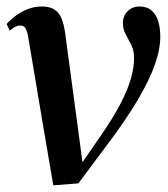

<svg xmlns="http://www.w3.org/2000/svg" viewBox="-22 -548 506 578"><path d="M63 -436Q59.5 -455.5 54.5 -463.2Q49.5 -471 39.5 -471Q30.5 -471 22.8 -466.8Q15 -462.5 7.5 -455.5L-2 -475.5Q7.5 -487 23.5 -499.2Q39.5 -511.5 60.2 -520Q81 -528.5 104 -528.5Q128 -528.5 142.2 -519Q156.5 -509.5 163.5 -491.8Q170.5 -474 174 -449.5L212 -166.5L229 -39.5L202 -24.5L279 -136Q318 -192 340.2 -234.8Q362.5 -277.5 372 -311Q381.5 -344.5 381.5 -372Q382 -395 373.5 -412Q365 -429 356.5 -444.5Q348 -460 348 -478Q348 -500.5 362.5 -514.5Q377 -528.5 397.5 -528.5Q420.5 -528.5 434.5 -516.2Q448.5 -504 454.5 -483.5Q460.5 -463 460.5 -439.5Q461 -401 444.2 -353.5Q427.5 -306 392 -246Q356.5 -186 299 -110L214 4L138.5 10L111.5 -147.5Z"/></svg>

Font: Merriweather 120pt Medium
Style: Italic
Weight: 500
Italic angle: -7.8°
Version: Version 2.101